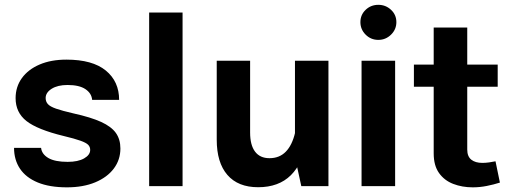

<svg xmlns="http://www.w3.org/2000/svg" viewBox="-20 -791 2160 816"><path d="M262.2 -537.6Q196.9 -537.6 148.3 -516.8Q99.7 -496 73 -459.1Q46.3 -422.1 46.3 -373.9Q46.3 -312.9 92.5 -276.6Q138.6 -240.3 250.7 -213Q297.7 -201.8 321.9 -193Q346.2 -184.3 354.8 -175.5Q363.3 -166.7 363.3 -153.9Q363.3 -132.6 337.5 -117.8Q311.7 -103.1 267.5 -103.1Q213.2 -103.1 185.2 -119.6Q157.3 -136.2 154.6 -162.7H39.7Q39.7 -111.6 65 -73.9Q90.3 -36.2 140.4 -15.5Q190.5 5.2 264.6 5.2Q333.2 5.2 384.4 -16Q435.5 -37.2 463.6 -74.5Q491.7 -111.9 491.7 -160Q491.7 -198.8 472.5 -225.9Q453.3 -252.9 409.6 -272.9Q365.8 -292.8 292.4 -309Q243.8 -320.2 218.2 -329.2Q192.6 -338.2 183.3 -348.8Q174 -359.3 174 -374.5Q174 -397.5 199.5 -413.7Q225.1 -429.8 267.1 -429.8Q316.7 -429.8 343 -412.2Q369.3 -394.6 371.6 -366.5H486.3Q486.3 -444.8 429.7 -491.2Q373 -537.6 262.2 -537.6Z M755.9 0V-737.8H613.9V0Z M1375.9 -532.8H1233.6V-123.5L1260.5 0H1375.9ZM901.1 -197.3Q901.1 -100 946.3 -47.7Q991.6 4.7 1077.1 4.7Q1164.4 4.7 1216 -46.2Q1267.6 -97.1 1290.1 -204.8L1234.3 -227.7Q1221.9 -174.4 1194.9 -146.6Q1167.8 -118.7 1125.2 -118.7Q1084.9 -118.7 1063.9 -146.7Q1043 -174.6 1043 -227.6V-532.8H901.1Z M1511.7 -697Q1511.7 -665.9 1534 -643.7Q1556.2 -621.5 1588 -621.5Q1619.2 -621.5 1641.9 -643.7Q1664.6 -665.9 1664.6 -697Q1664.6 -728.1 1641.9 -749.3Q1619.2 -770.5 1588 -770.5Q1556.2 -770.5 1534 -749.3Q1511.7 -728.1 1511.7 -697ZM1516.6 -532.8V0H1659.3V-532.8Z M2085.9 -105.5Q2074.1 -102.9 2058.7 -100.8Q2043.2 -98.7 2029.9 -98.7Q2000.3 -98.7 1983.1 -112.3Q1965.8 -126 1965.8 -155.2V-674.1H1823.2V-139.2Q1823.2 -87.3 1845.9 -55.6Q1868.5 -23.9 1906.3 -9.4Q1944.1 5.2 1989.2 5.2Q2019 5.2 2048.7 -0.7Q2078.5 -6.6 2104.6 -15ZM1739.1 -422.3H2095.2V-516.4H1739.1Z"/></svg>

Font: Estedad VF
Style: Regular
Weight: 100
Designer: Amin Abedi
Version: Version 7.3